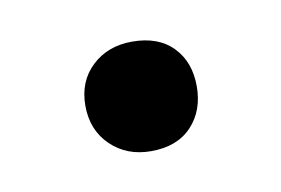

<svg xmlns="http://www.w3.org/2000/svg" viewBox="-32 -368 296 202"><g transform="rotate(-10 116.5 -266.5)"><path d="M117 -208Q91 -208 74 -224.5Q57 -241 57 -267Q57 -293 74 -309Q91 -325 117 -325Q145 -325 160.5 -309Q176 -293 176 -267Q176 -241 160.5 -224.5Q145 -208 117 -208Z"/></g></svg>

Font: Nunito Medium
Style: Regular
Weight: 500
Designer: Vernon Adams
Foundry: Vernon Adams
Version: Version 3.601